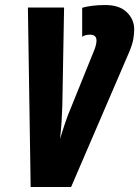

<svg xmlns="http://www.w3.org/2000/svg" viewBox="-20 -744 554 764"><path d="M263 0 495 -539Q507 -568 510.5 -589Q514 -610 514 -627Q514 -667 484.5 -695.5Q455 -724 399 -724Q368 -724 343.5 -720.5Q319 -717 307 -713V-598Q319 -606 339 -606Q364 -606 364 -582Q364 -574 361 -562.5Q358 -551 354 -542L263 -317Q252 -292 240 -257Q228 -222 219 -191Q223 -228 225 -260Q227 -292 228 -323L235 -714H91L102 0Z"/></svg>

Font: Noto Sans UI Condensed ExtraBold
Style: Italic
Weight: 800
Width: 3
Designer: Monotype Design Team
Foundry: Monotype Imaging Inc.
Version: 1.001